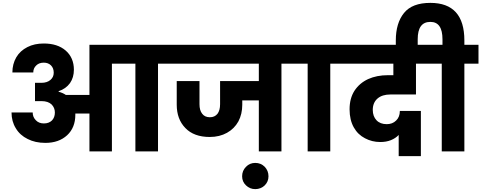

<svg xmlns="http://www.w3.org/2000/svg" viewBox="-20 -1051 3342 1333"><path d="M1175 -740C1175 -740 601 -740 601 -740C601 -740 601 -392 601 -392C601 -392 437 -392 437 -392C437 -392 437 -392 437 -392C424 -401 407 -409 387 -414C387 -414 387 -418 387 -418C387 -418 387 -418 387 -418C421 -429 447 -448 466 -474C484 -500 493 -531 493 -567C493 -567 493 -567 493 -567C493 -622 474 -667 436 -700C398 -733 347 -749 284 -749C284 -749 284 -749 284 -749C241 -749 203 -741 170 -724C137 -707 111 -684 93 -653C75 -622 66 -587 66 -548C66 -548 211 -548 211 -548C211 -548 211 -548 211 -548C211 -568 218 -584 232 -597C245 -610 263 -616 284 -616C284 -616 284 -616 284 -616C304 -616 321 -610 334 -597C347 -584 353 -567 353 -546C353 -546 353 -546 353 -546C353 -525 345 -509 330 -496C315 -483 294 -476 268 -476C268 -476 223 -476 223 -476C223 -476 223 -349 223 -349C223 -349 268 -349 268 -349C268 -349 268 -349 268 -349C299 -349 322 -341 338 -326C353 -311 361 -292 361 -270C361 -270 361 -270 361 -270C361 -247 354 -229 341 -215C327 -201 308 -194 285 -194C285 -194 285 -194 285 -194C262 -194 243 -201 229 -216C214 -231 207 -249 207 -270C207 -270 60 -270 60 -270C60 -270 60 -270 60 -270C60 -229 70 -192 90 -160C109 -128 137 -103 172 -86C207 -68 248 -59 295 -59C295 -59 295 -59 295 -59C358 -59 408 -77 446 -112C484 -147 503 -195 503 -254C503 -254 503 -263 503 -263C503 -263 601 -263 601 -263C601 -263 601 0 601 0C601 0 757 0 757 0C757 0 757 -609 757 -609C757 -609 920 -609 920 -609C920 -609 920 0 920 0C920 0 1077 0 1077 0C1077 0 1077 -609 1077 -609C1077 -609 1175 -609 1175 -609C1175 -609 1175 -740 1175 -740Z M2032 -740C2032 -740 1138 -740 1138 -740C1138 -740 1138 -609 1138 -609C1138 -609 1777 -609 1777 -609C1777 -609 1777 -488 1777 -488C1777 -488 1508 -488 1508 -488C1508 -488 1508 -328 1508 -328C1508 -328 1508 -328 1508 -328C1508 -299 1502 -277 1490 -261C1477 -245 1460 -237 1437 -237C1437 -237 1437 -237 1437 -237C1414 -237 1396 -245 1384 -261C1371 -277 1365 -299 1365 -328C1365 -328 1365 -488 1365 -488C1365 -488 1207 -488 1207 -488C1207 -488 1207 -324 1207 -324C1207 -324 1207 -324 1207 -324C1207 -257 1227 -203 1267 -162C1306 -121 1363 -100 1436 -100C1436 -100 1436 -100 1436 -100C1482 -100 1522 -110 1556 -129C1590 -148 1616 -174 1635 -208C1653 -242 1662 -281 1662 -324C1662 -324 1662 -354 1662 -354C1662 -354 1777 -354 1777 -354C1777 -354 1777 0 1777 0C1777 0 1934 0 1934 0C1934 0 1934 -609 1934 -609C1934 -609 2032 -609 2032 -609C2032 -609 2032 -740 2032 -740Z M1844 173C1844 173 1844 173 1844 173C1844 147 1835 125 1818 107C1800 89 1778 80 1752 80C1752 80 1752 80 1752 80C1727 80 1705 89 1688 107C1670 125 1661 147 1661 173C1661 173 1661 173 1661 173C1661 198 1670 219 1688 236C1705 253 1727 262 1752 262C1752 262 1752 262 1752 262C1778 262 1800 253 1818 236C1835 219 1844 198 1844 173Z M2273 0C2273 0 2273 -609 2273 -609C2273 -609 2371 -609 2371 -609C2371 -609 2371 -740 2371 -740C2371 -740 2018 -740 2018 -740C2018 -740 2018 -609 2018 -609C2018 -609 2116 -609 2116 -609C2116 -609 2116 0 2116 0C2116 0 2273 0 2273 0Z M2690 -395C2690 -395 2868 -395 2868 -395C2868 -395 2868 -609 2868 -609C2868 -609 2982 -609 2982 -609C2982 -609 2983 -740 2983 -740C2983 -740 2337 -740 2337 -740C2337 -740 2337 -609 2337 -609C2337 -609 2711 -609 2711 -609C2711 -609 2711 -529 2711 -529C2711 -529 2673 -529 2673 -529C2673 -529 2673 -529 2673 -529C2622 -529 2576 -520 2536 -502C2495 -483 2464 -456 2441 -421C2418 -385 2407 -342 2407 -292C2407 -292 2407 -292 2407 -292C2407 -243 2417 -201 2436 -167C2455 -133 2481 -108 2514 -91C2546 -74 2581 -65 2620 -65C2620 -65 2620 -65 2620 -65C2647 -65 2672 -69 2694 -78C2716 -87 2734 -99 2748 -114C2748 -114 2748 33 2748 33C2748 33 2902 33 2902 33C2902 33 2902 -281 2902 -281C2902 -281 2756 -281 2756 -281C2756 -281 2756 -281 2756 -281C2756 -252 2747 -230 2730 -214C2713 -197 2691 -189 2665 -189C2665 -189 2665 -189 2665 -189C2635 -189 2611 -198 2594 -216C2577 -234 2568 -258 2568 -288C2568 -288 2568 -288 2568 -288C2568 -321 2579 -348 2601 -367C2623 -386 2653 -395 2690 -395Z M3204 -740C3204 -740 3204 -770 3204 -770C3204 -770 3204 -770 3204 -770C3204 -944 3125 -1031 2968 -1031C2968 -1031 2968 -1031 2968 -1031C2884 -1031 2823 -1008 2785 -961C2747 -914 2728 -851 2728 -770C2728 -770 2728 -705 2728 -705C2728 -705 2880 -705 2880 -705C2880 -705 2880 -778 2880 -778C2880 -778 2880 -778 2880 -778C2880 -859 2909 -899 2968 -899C2968 -899 2968 -899 2968 -899C3024 -899 3052 -859 3052 -778C3052 -778 3052 -740 3052 -740C3052 -740 2949 -740 2949 -740C2949 -740 2949 -609 2949 -609C2949 -609 3047 -609 3047 -609C3047 -609 3047 0 3047 0C3047 0 3204 0 3204 0C3204 0 3204 -609 3204 -609C3204 -609 3302 -609 3302 -609C3302 -609 3302 -740 3302 -740C3302 -740 3204 -740 3204 -740Z"/></svg>

Font: Girnar Poppins
Style: Bold
Weight: 500
Designer: Ninad Kale (Devanagari), Jonny Pinhorn (Latin)
Foundry: Indian Type Foundry
Version: ""